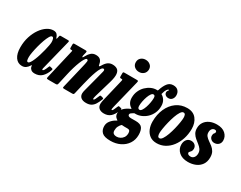

<svg xmlns="http://www.w3.org/2000/svg" viewBox="-112 -1390 2839 2260"><g transform="rotate(30 1308.0 -260.5)"><path d="M453 -115Q431.5 -53 394 -17.8Q356.5 17.5 298 17.5Q265 17.5 247.5 2.5Q230 -12.5 226.5 -31.5Q225 -36 225 -38.8Q225 -41.5 225 -45Q223.5 -52.5 220.8 -51.2Q218 -50 212 -40.5Q199.5 -18.5 177.2 -1.8Q155 15 124 15Q66 15 32.5 -33.2Q-1 -81.5 -1 -167.5Q-1 -245.5 20.2 -312Q41.5 -378.5 76.5 -428.5Q111.5 -478.5 154 -506.2Q196.5 -534 239.5 -534Q273.5 -534 289.2 -515.5Q305 -497 309 -479.5Q311.5 -467.5 315.8 -466.5Q320 -465.5 324 -483L328.5 -505.5Q330 -513.5 333.5 -516.8Q337 -520 347.5 -520H439Q455.5 -520 457.8 -516Q460 -512 457 -499L357 -97.5Q355.5 -93 354.2 -85.8Q353 -78.5 353 -75Q353 -64.5 359.5 -64.5Q368 -64.5 378 -80.2Q388 -96 403 -133.5Q406.5 -142.5 408.8 -144.8Q411 -147 424 -144L446.5 -138.5Q454 -136.5 455.5 -132Q457 -127.5 453 -115ZM288 -402.5Q288 -425 282 -444.5Q276 -464 260.5 -464Q245.5 -464 229.5 -436.5Q213.5 -409 198 -365.8Q182.5 -322.5 170 -274.5Q157.5 -226.5 150 -184.2Q142.5 -142 142.5 -117.5Q142.5 -92 146.5 -75.2Q150.5 -58.5 164.5 -58.5Q177 -58.5 191 -79.2Q205 -100 219 -133.8Q233 -167.5 245.2 -207.5Q257.5 -247.5 267.2 -286.2Q277 -325 282.5 -356Q288 -387 288 -402.5Z M534.5 -520H674Q690.5 -520 696 -517.2Q701.5 -514.5 699 -500L687.5 -452.5Q684 -435 689.5 -431.2Q695 -427.5 706 -449Q725.5 -487 751.5 -510.5Q777.5 -534 816 -534Q859 -534 879 -513Q899 -492 903.5 -460Q907 -437.5 913.2 -437Q919.5 -436.5 931 -455.5Q954.5 -496 980.8 -515Q1007 -534 1042.5 -534Q1081 -534 1106.5 -517.5Q1132 -501 1136.8 -459.2Q1141.5 -417.5 1119 -341L1051.5 -110.5Q1049 -102.5 1046.8 -90.2Q1044.5 -78 1044.5 -75Q1044.5 -64.5 1051 -64.5Q1059.5 -64.5 1068.8 -82.8Q1078 -101 1090.5 -131Q1094 -141 1097.8 -143.8Q1101.5 -146.5 1112.5 -144L1131 -139Q1143 -136 1144.8 -131.5Q1146.5 -127 1141 -112.5Q1126.5 -75.5 1109 -46.8Q1091.5 -18 1064.8 -1.5Q1038 15 995 15Q949.5 15 925 -5Q900.5 -25 900.5 -61.5Q900.5 -72 903 -85Q905.5 -98 908.5 -108.5L964 -320Q979.5 -375.5 986.2 -406.8Q993 -438 972.5 -438Q958 -438 942.8 -414Q927.5 -390 912.8 -350Q898 -310 884 -261Q870 -212 858.5 -162L825.5 -21Q822.5 -9 818.2 -4.5Q814 0 799 0H694.5Q674 0 672 -4.8Q670 -9.5 674 -27L747 -334Q760 -386 763.2 -412Q766.5 -438 747 -438Q736 -438 721.2 -415Q706.5 -392 691 -353.5Q675.5 -315 661 -266.8Q646.5 -218.5 635.5 -168L603 -23.5Q599.5 -10 595 -5Q590.5 0 574 0H480.5Q456 0 453.2 -5.8Q450.5 -11.5 455 -30L544.5 -414.5Q548 -430.5 548.8 -435.2Q549.5 -440 537.5 -440H534.5Q521.5 -440 517.5 -443.2Q513.5 -446.5 513.5 -463V-496Q513.5 -511 516.5 -515.5Q519.5 -520 534.5 -520Z M1263.5 -695Q1263.5 -733 1289.5 -755.2Q1315.5 -777.5 1352.5 -777.5Q1389 -777.5 1415.5 -755.2Q1442 -733 1441.5 -695Q1440 -657 1414.5 -634.8Q1389 -612.5 1352.5 -612.5Q1315.5 -612.5 1289.5 -634.8Q1263.5 -657 1263.5 -695ZM1395 -492.5 1301 -111Q1299.5 -105 1297 -91.8Q1294.5 -78.5 1294.5 -75Q1294.5 -64.5 1299.5 -64.5Q1308.5 -64.5 1317.8 -82.2Q1327 -100 1339.5 -131.5Q1343.5 -141.5 1346.8 -144.2Q1350 -147 1359 -144.5L1383.5 -138.5Q1393 -136 1392.8 -128.8Q1392.5 -121.5 1389 -110.5Q1363.5 -45 1328.8 -13.8Q1294 17.5 1240 17.5Q1197 17.5 1172.2 -3Q1147.5 -23.5 1147.5 -63.5Q1147.5 -74 1150.2 -89.5Q1153 -105 1155.5 -116L1227.5 -417Q1231 -431.5 1229 -435.8Q1227 -440 1215.5 -440H1213.5Q1199 -440 1195.2 -443.8Q1191.5 -447.5 1191.5 -462V-501.5Q1191.5 -514 1196 -517Q1200.5 -520 1212.5 -520H1372Q1393.5 -520 1396.5 -515.8Q1399.5 -511.5 1395 -492.5Z M1317.5 142.5Q1317.5 101 1345 68Q1372.5 35 1409 16Q1420.5 10 1420 8.5Q1419.5 7 1412 2Q1391.5 -11.5 1383 -27.8Q1374.5 -44 1374.5 -64Q1374.5 -107 1407.2 -137.8Q1440 -168.5 1481 -185.5Q1493.5 -190.5 1493.5 -193.5Q1493.5 -196.5 1485.5 -201.5Q1431 -237 1431 -309Q1431 -359.5 1449.8 -401.2Q1468.5 -443 1499.2 -472.8Q1530 -502.5 1566 -518.8Q1602 -535 1637 -535Q1640.5 -535 1642 -534.8Q1643.5 -534.5 1645 -534.5Q1651.5 -534 1653.8 -535Q1656 -536 1659 -544.5Q1677 -603.5 1706 -642Q1735 -680.5 1784.5 -680.5Q1827.5 -680.5 1850.2 -656.2Q1873 -632 1873 -593.5Q1873 -562.5 1855.2 -540.5Q1837.5 -518.5 1806.5 -518.5Q1782 -518.5 1765.8 -531.8Q1749.5 -545 1749.5 -565.5Q1749.5 -578 1756.2 -587.2Q1763 -596.5 1766.5 -601.8Q1770 -607 1761.5 -607Q1752 -607 1738.5 -587.8Q1725 -568.5 1716.5 -533Q1714 -526 1713.5 -522.8Q1713 -519.5 1717.5 -517Q1743.5 -503 1763 -472Q1782.5 -441 1782.5 -396Q1782.5 -342.5 1763 -299.8Q1743.5 -257 1711.5 -227Q1679.5 -197 1641.2 -181Q1603 -165 1565.5 -165Q1563 -165 1555 -165.5Q1549.5 -166 1540.5 -160Q1526.5 -153 1513.8 -142.8Q1501 -132.5 1501 -121.5Q1501 -94 1547 -94Q1557 -94 1577 -94.2Q1597 -94.5 1609 -94.5Q1675.5 -94.5 1698.5 -61.8Q1721.5 -29 1721.5 32Q1721.5 99.5 1687.5 150.2Q1653.5 201 1595.8 229.2Q1538 257.5 1466 257.5Q1382 257.5 1349.8 226.5Q1317.5 195.5 1317.5 142.5ZM1554.5 -269.5Q1554 -230 1582 -230Q1596.5 -230 1610.2 -250.2Q1624 -270.5 1634.8 -302.2Q1645.5 -334 1652 -369Q1658.5 -404 1658.5 -433Q1659 -470 1634.5 -470Q1619 -470 1604.8 -449.8Q1590.5 -429.5 1579.2 -398Q1568 -366.5 1561.2 -332Q1554.5 -297.5 1554.5 -269.5ZM1485 33Q1470 49 1458.5 71.2Q1447 93.5 1447 127.5Q1446.5 178.5 1506 178.5Q1529 178.5 1552 167Q1575 155.5 1590.8 132.8Q1606.5 110 1607 75.5Q1607 51.5 1598.5 41Q1590 30.5 1569 30.5H1533.5Q1526.5 30.5 1520.8 30.2Q1515 30 1503.5 29Q1497 28 1493 28.5Q1489 29 1485 33Z M1783.5 -187.5Q1783.5 -284.5 1818 -362Q1852.5 -439.5 1915.2 -484.8Q1978 -530 2061 -530Q2143 -530 2185 -476.5Q2227 -423 2227 -342Q2227 -269 2206 -205.2Q2185 -141.5 2147.8 -93Q2110.5 -44.5 2060 -17.2Q2009.5 10 1950.5 10Q1894.5 10 1857.5 -17Q1820.5 -44 1802 -88.8Q1783.5 -133.5 1783.5 -187.5ZM1922 -112.5Q1922 -88.5 1928.2 -73Q1934.5 -57.5 1952 -57.5Q1971.5 -57.5 1990.2 -86Q2009 -114.5 2025 -158.8Q2041 -203 2053 -252Q2065 -301 2071.8 -343Q2078.5 -385 2078.5 -407.5Q2078.5 -431 2072 -446.8Q2065.5 -462.5 2047.5 -462.5Q2028 -462.5 2009.5 -433.8Q1991 -405 1975.2 -360.5Q1959.5 -316 1947.5 -267Q1935.5 -218 1928.8 -176.2Q1922 -134.5 1922 -112.5Z M2438 -129Q2438 -162 2421.8 -185Q2405.5 -208 2381 -226.8Q2356.5 -245.5 2332.2 -266Q2308 -286.5 2291.5 -314Q2275 -341.5 2275 -382.5Q2275 -429.5 2298.8 -464.2Q2322.5 -499 2364.2 -518Q2406 -537 2459.5 -537Q2535 -537 2575.8 -499.5Q2616.5 -462 2616.5 -408.5Q2616.5 -375 2594.5 -353.5Q2572.5 -332 2537 -332Q2509.5 -332 2490 -350.5Q2470.5 -369 2471 -395Q2471 -418.5 2481.5 -428.5Q2492 -438.5 2492 -450.5Q2492 -472 2467.5 -472Q2445.5 -472 2431 -455Q2416.5 -438 2416.5 -408.5Q2416 -378 2433 -357.8Q2450 -337.5 2474.8 -320.8Q2499.5 -304 2524.5 -284.5Q2549.5 -265 2566.5 -235.8Q2583.5 -206.5 2583.5 -160.5Q2583.5 -101 2555.8 -61.5Q2528 -22 2481.8 -2.5Q2435.5 17 2380 17Q2301.5 17 2256.8 -23.2Q2212 -63.5 2212 -123.5Q2212 -165 2234 -192.2Q2256 -219.5 2293.5 -219.5Q2325.5 -219.5 2345.8 -200.5Q2366 -181.5 2366 -152Q2365.5 -129.5 2357 -117Q2348.5 -104.5 2340.2 -97.2Q2332 -90 2332 -82.5Q2332 -70.5 2343 -62Q2354 -53.5 2378 -53.5Q2403 -53.5 2420.2 -74Q2437.5 -94.5 2438 -129Z"/></g></svg>

Font: Besley* Condensed
Style: Bold Italic
Weight: 700
Width: 3
Italic angle: -13°
Designer: Owen Earl
Foundry: indestructible type*
Version: Version 3.000; ttfautohint (v1.8.3)